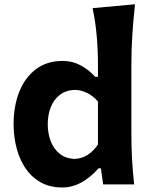

<svg xmlns="http://www.w3.org/2000/svg" viewBox="-20 -846 686 881"><path d="M323.1 -116.7Q280.8 -118.5 253.3 -140.9Q225.7 -163.4 212.4 -199Q199.1 -234.7 199.1 -275.5Q199.1 -318.7 212.9 -353.9Q226.6 -389.1 254.4 -410.6Q282.1 -432.2 324 -433.6Q351.4 -433.2 379.4 -419.6Q407.4 -406.1 429.5 -380V-183.1Q408.9 -152.3 382.1 -135.3Q355.2 -118.3 323.1 -116.7ZM266 14.3Q354.4 14.3 432 -73.6H443.1L453.3 0H595.6Q588.9 -59.3 585.8 -115.1Q582.8 -170.9 582.8 -239.5V-546.2Q582.8 -621.8 587.5 -691.3Q592.3 -760.8 599.5 -826.4L404.8 -808.6Q418.6 -743.6 424 -678.8Q429.5 -614.1 429.5 -546.2V-493.5H416.7Q388.7 -525.1 350.7 -545.8Q312.7 -566.5 268 -566.5Q194.8 -566.5 144.5 -528.2Q94.2 -489.9 68.3 -424.4Q42.4 -358.9 42.4 -276.8Q42.4 -219.1 56.1 -166.5Q69.7 -114 97.2 -73.4Q124.8 -32.8 166.9 -9.2Q209 14.3 266 14.3Z"/></svg>

Font: Pinar-VF-FD
Style: Regular
Weight: 300
Designer: Amin Abedi
Version: Version 3.0